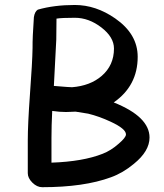

<svg xmlns="http://www.w3.org/2000/svg" viewBox="-20 -740 670 783"><path d="M432.6 -17.1Q322.8 23.4 151.9 23.4Q130.9 23.4 112.1 4.9Q93.3 -13.7 93.3 -33.7V-167Q93.3 -232.9 102.1 -354.5Q111.8 -485.8 112.8 -544.4Q112.3 -586.4 118.2 -669.9Q121.6 -692.9 134.3 -700.7Q200.7 -719.7 285.2 -719.7Q371.1 -719.7 450.2 -664.6Q541.5 -601.1 541.5 -508.3Q541.5 -390.1 443.8 -322.3Q517.1 -293 553.5 -257.1Q589.8 -221.2 589.8 -179.2Q589.8 -123.5 525.9 -71.8Q481.4 -34.7 432.6 -17.1ZM285.2 -667.5Q231.9 -667.5 210.4 -664.1L209.5 -578.6L199.7 -389.6Q269 -383.8 273.9 -384.3Q347.7 -390.1 394.5 -430.2Q444.8 -473.6 444.8 -542Q444.8 -588.4 393.6 -627.9Q342.3 -667.5 285.2 -667.5ZM339.8 -276.4 288.1 -284.7Q281.7 -284.7 268.8 -283.9Q255.9 -283.2 249 -283.2Q222.7 -283.2 192.9 -287.6Q189.9 -226.1 189.9 -177.7V-76.7Q317.9 -81.1 398.4 -112.8Q432.6 -126 463.9 -153.8Q493.7 -179.2 493.7 -191.9Q493.7 -214.8 431.2 -243.7Q384.3 -265.6 339.8 -276.4Z"/></svg>

Font: Candra Sangkala
Style: Regular
Weight: 400
Designer: R.S. Wihananto
Foundry: R.S. Wihananto
Version: Version 2.0.1